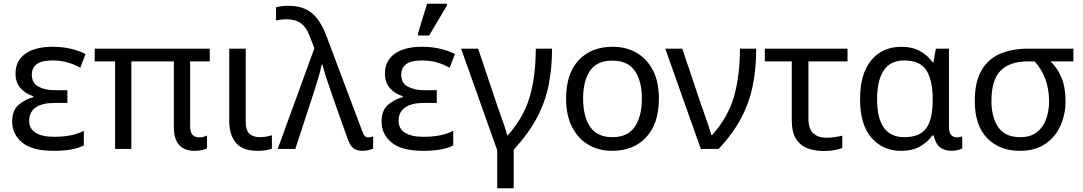

<svg xmlns="http://www.w3.org/2000/svg" viewBox="-20 -796 5788 1026"><path d="M268 10Q152 10 98.5 -34.5Q45 -79 45 -146Q45 -206 78.5 -235Q112 -264 158 -277V-282Q115 -296 89 -325.5Q63 -355 63 -403Q63 -471 115 -508.5Q167 -546 261 -546Q317 -546 362.5 -534.5Q408 -523 437 -507L409 -434Q377 -452 340.5 -462.5Q304 -473 261 -473Q201 -473 175.5 -452.5Q150 -432 150 -397Q150 -351 186.5 -332.5Q223 -314 271 -314H340V-246H271Q205 -246 170.5 -221.5Q136 -197 136 -151Q136 -108 170.5 -86.5Q205 -65 268 -65Q320 -65 358.5 -73Q397 -81 428 -97V-19Q397 -3 356 3.5Q315 10 268 10Z M1020 10Q909 10 909 -118V-468H682V0H595V-468H486V-536H1101V-468H996V-124Q996 -89 1009 -75.5Q1022 -62 1042 -62Q1056 -62 1067.5 -65Q1079 -68 1086 -72V-3Q1078 1 1060.5 5.5Q1043 10 1020 10Z M1356 10Q1277 10 1241 -32.5Q1205 -75 1205 -150V-536H1293V-147Q1293 -98 1314 -80.5Q1335 -63 1367 -63Q1387 -63 1402.5 -66Q1418 -69 1433 -73V-2Q1420 3 1401 6.5Q1382 10 1356 10Z M1917 10Q1888 10 1869.5 -3Q1851 -16 1838 -53L1759 -276Q1751 -300 1739.5 -333Q1728 -366 1718 -398Q1708 -430 1703 -451H1699Q1692 -415 1677.5 -368Q1663 -321 1650 -281L1558 0H1464L1660 -538L1634 -605Q1618 -649 1588.5 -671Q1559 -693 1511 -693Q1493 -693 1479.5 -691Q1466 -689 1455 -687V-757Q1469 -761 1485.5 -763Q1502 -765 1522 -765Q1599 -765 1646 -726.5Q1693 -688 1725 -602L1915 -97Q1923 -76 1929.5 -69Q1936 -62 1947 -62Q1955 -62 1962 -64Q1969 -66 1974 -67V-2Q1963 3 1948.5 6.5Q1934 10 1917 10Z M2242 10Q2126 10 2072.5 -34.5Q2019 -79 2019 -146Q2019 -206 2052.5 -235Q2086 -264 2132 -277V-282Q2089 -296 2063 -325.5Q2037 -355 2037 -403Q2037 -471 2089 -508.5Q2141 -546 2235 -546Q2291 -546 2336.5 -534.5Q2382 -523 2411 -507L2383 -434Q2351 -452 2314.5 -462.5Q2278 -473 2235 -473Q2175 -473 2149.5 -452.5Q2124 -432 2124 -397Q2124 -351 2160.5 -332.5Q2197 -314 2245 -314H2314V-246H2245Q2179 -246 2144.5 -221.5Q2110 -197 2110 -151Q2110 -108 2144.5 -86.5Q2179 -65 2242 -65Q2294 -65 2332.5 -73Q2371 -81 2402 -97V-19Q2371 -3 2330 3.5Q2289 10 2242 10ZM2214 -606V-618L2262 -776H2368V-766L2273 -606Z M2637 210V7L2444 -536H2535L2632 -247Q2640 -223 2652 -190Q2664 -157 2674.5 -125.5Q2685 -94 2690 -74H2694Q2779 -168 2811 -279.5Q2843 -391 2843 -536H2930Q2930 -433 2912 -342.5Q2894 -252 2849.5 -167.5Q2805 -83 2725 4V210Z M3501 -269Q3501 -136 3433.5 -63Q3366 10 3251 10Q3180 10 3124.5 -22.5Q3069 -55 3037 -117.5Q3005 -180 3005 -269Q3005 -402 3072 -474Q3139 -546 3254 -546Q3327 -546 3382.5 -513.5Q3438 -481 3469.5 -419.5Q3501 -358 3501 -269ZM3096 -269Q3096 -174 3133.5 -118.5Q3171 -63 3253 -63Q3334 -63 3372 -118.5Q3410 -174 3410 -269Q3410 -364 3372 -418Q3334 -472 3252 -472Q3170 -472 3133 -418Q3096 -364 3096 -269Z M3725 0 3535 -536H3626L3723 -247Q3731 -223 3743 -190Q3755 -157 3765.5 -125.5Q3776 -94 3781 -74H3785Q3870 -168 3902 -279.5Q3934 -391 3934 -536H4021Q4021 -431 4003 -340.5Q3985 -250 3941.5 -166.5Q3898 -83 3820 0Z M4383 11Q4337 11 4298 -2.5Q4259 -16 4235 -52Q4211 -88 4211 -155V-468H4067V-536H4509V-468H4300V-164Q4300 -106 4326.5 -83Q4353 -60 4396 -60Q4418 -60 4441.5 -63.5Q4465 -67 4481 -71V-5Q4467 1 4439.5 6Q4412 11 4383 11Z M4794 10Q4698 10 4637 -59.5Q4576 -129 4576 -266Q4576 -402 4635.5 -474Q4695 -546 4798 -546Q4854 -546 4896 -523Q4938 -500 4964 -463H4968L4981 -536H5051V-118Q5051 -87 5063 -74.5Q5075 -62 5092 -62Q5100 -62 5109 -64Q5118 -66 5122 -67V-3Q5115 1 5099 5.5Q5083 10 5066 10Q5029 10 5004.5 -8Q4980 -26 4969 -72H4962Q4937 -36 4895.5 -13Q4854 10 4794 10ZM4812 -63Q4895 -63 4929.5 -110.5Q4964 -158 4964 -261V-267Q4964 -367 4930.5 -420Q4897 -473 4811 -473Q4738 -473 4702.5 -419.5Q4667 -366 4667 -265Q4667 -63 4812 -63Z M5430 10Q5321 10 5255 -58Q5189 -126 5189 -256Q5189 -357 5224 -418.5Q5259 -480 5323 -508Q5387 -536 5474 -536H5716V-468H5594Q5632 -431 5653 -379.5Q5674 -328 5674 -256Q5674 -184 5646.5 -123.5Q5619 -63 5565 -26.5Q5511 10 5430 10ZM5432 -63Q5486 -63 5520 -89Q5554 -115 5570 -158.5Q5586 -202 5586 -254Q5586 -382 5509 -468H5474Q5376 -468 5327 -418.5Q5278 -369 5278 -256Q5278 -171 5314 -117Q5350 -63 5432 -63Z"/></svg>

Font: Go Noto Kurrent-Regular
Style: Regular
Weight: 400
Designer: Monotype Design Team
Foundry: Monotype Imaging Inc.
Version: Version 2.012; ttfautohint (v1.8.4.7-5d5b)